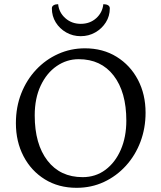

<svg xmlns="http://www.w3.org/2000/svg" viewBox="-20 -886 771 918"><path d="M346 12Q260 12 194.5 -28.5Q129 -69 92.5 -139Q56 -209 56 -297Q56 -374 81.5 -439Q107 -504 152.5 -552.5Q198 -601 258 -628Q318 -655 386 -655Q472 -655 537.5 -614.5Q603 -574 639.5 -504.5Q676 -435 676 -347Q676 -273 651.5 -208Q627 -143 582 -93.5Q537 -44 477 -16Q417 12 346 12ZM375 -39Q437 -39 484 -74Q531 -109 557.5 -170Q584 -231 584 -309Q584 -446 523.5 -524.5Q463 -603 356 -603Q299 -603 251 -570Q203 -537 174.5 -476.5Q146 -416 146 -334Q146 -197 207 -118Q268 -39 375 -39ZM366 -713Q328 -713 296.5 -731Q265 -749 246.5 -779Q228 -809 228 -846Q228 -856 236.5 -861Q245 -866 258 -866Q262 -826 292.5 -799Q323 -772 366 -772Q410 -772 440 -799Q470 -826 474 -866Q488 -866 496.5 -861Q505 -856 505 -846Q505 -809 486 -779Q467 -749 435.5 -731Q404 -713 366 -713Z"/></svg>

Font: Pitagon Serif
Style: Regular
Weight: 400
Designer: Travis Tran
Foundry: Pitagon
Version: Version 1.000;gftools[0.9.26]